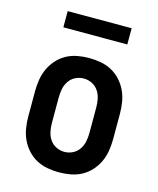

<svg xmlns="http://www.w3.org/2000/svg" viewBox="-109 -785 717 870"><g transform="rotate(15 250.0 -350.0)"><path d="M250 8Q223 8 195.5 3Q168 -2 144 -15Q120 -28 101.5 -48.5Q83 -69 71.5 -93.5Q60 -118 55.5 -145.5Q51 -173 51 -200V-320Q51 -347 55.5 -374.5Q60 -402 71.5 -426.5Q83 -451 101.5 -471.5Q120 -492 144 -505Q168 -518 195.5 -523Q223 -528 250 -528Q277 -528 304.5 -523Q332 -518 356 -505Q380 -492 398.5 -471.5Q417 -451 428.5 -426.5Q440 -402 444.5 -374.5Q449 -347 449 -320V-200Q449 -173 444.5 -145.5Q440 -118 428.5 -93.5Q417 -69 398.5 -48.5Q380 -28 356 -15Q332 -2 304.5 3Q277 8 250 8ZM250 -88Q270 -88 288.5 -97Q307 -106 318.5 -123Q330 -140 334 -160Q338 -180 338 -200V-320Q338 -340 334 -360Q330 -380 318.5 -397Q307 -414 288.5 -423Q270 -432 250 -432Q230 -432 211.5 -423Q193 -414 181.5 -397Q170 -380 166 -360Q162 -340 162 -320V-200Q162 -180 166 -160Q170 -140 181.5 -123Q193 -106 211.5 -97Q230 -88 250 -88ZM100 -632V-708H400V-632Z"/></g></svg>

Font: Iosevka Curly
Style: Bold
Weight: 700
Monospace: yes
Designer: Belleve Invis
Foundry: Belleve Invis
Version: Version 22.1.2; ttfautohint (v1.8.4)